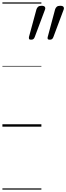

<svg xmlns="http://www.w3.org/2000/svg" viewBox="-20 -1053 551 1596"><path d="M238 -723Q224 -723 221.5 -730Q219 -737 221 -747L283 -975Q287 -988 296.5 -996.5Q306 -1005 325 -1005Q347 -1005 353 -995.5Q359 -986 354 -973L269 -746Q265 -735 258.5 -729Q252 -723 238 -723ZM394 -723Q379 -723 376.5 -730Q374 -737 377 -747L438 -975Q442 -988 451.5 -996.5Q461 -1005 480 -1005Q502 -1005 508 -995.5Q514 -986 509 -973L424 -746Q420 -735 413.5 -729Q407 -723 394 -723ZM0 513H324V523H0ZM0 -20H324V0H0ZM0 -505H324V-500H0ZM0 -1033H324V-1023H0Z"/></svg>

Font: Playwrite IN Guides
Style: Regular
Weight: 400
Designer: Veronika Burian, José Scaglione
Foundry: TypeTogether
Version: Version 1.003